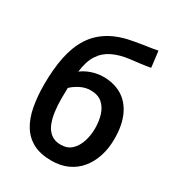

<svg xmlns="http://www.w3.org/2000/svg" viewBox="-187 -890 935 1019"><g transform="rotate(30 280.0 -381.0)"><path d="M283 14Q215 14 170 -10Q125 -34 98 -78Q71 -122 59.5 -183Q48 -244 48 -317Q48 -413 63.5 -488Q79 -563 114 -617.5Q149 -672 207 -706Q265 -740 350 -754Q381 -760 403.5 -763Q426 -766 445 -769Q464 -772 484 -776L496 -678Q483 -675 468.5 -673Q454 -671 432 -668Q410 -665 374 -661Q317 -654 274 -633.5Q231 -613 205 -573.5Q179 -534 171 -467Q199 -488 233.5 -499Q268 -510 301 -510Q368 -510 416 -480.5Q464 -451 490 -393.5Q516 -336 516 -254Q516 -195 500 -146Q484 -97 454 -61Q424 -25 381 -5.5Q338 14 283 14ZM283 -84Q324 -84 349 -107.5Q374 -131 386.5 -169Q399 -207 399 -251Q399 -294 387.5 -331Q376 -368 350 -391Q324 -414 278 -414Q247 -414 217.5 -399.5Q188 -385 166 -364Q166 -352 165.5 -333Q165 -314 165 -296Q165 -257 170 -219Q175 -181 187.5 -150.5Q200 -120 223.5 -102Q247 -84 283 -84Z"/></g></svg>

Font: Ubuntu Sans Mono Medium
Style: Regular
Weight: 500
Monospace: yes
Designer: Dalton Maag Ltd
Foundry: Dalton Maag Ltd
Version: Version 1.006